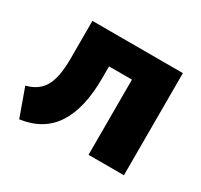

<svg xmlns="http://www.w3.org/2000/svg" viewBox="-116 -659 867 827"><g transform="rotate(30 317.5 -245.5)"><path d="M64 17 14 -122Q74 -137 99.5 -182.5Q125 -228 125 -321V-508H575V0H399V-374H285V-315Q285 -166 231 -82.5Q177 1 64 17Z"/></g></svg>

Font: Mulish Black
Style: Regular
Weight: 900
Designer: Vernon Adams
Foundry: Vernon Adams
Version: Version 3.603; ttfautohint (v1.8.3)